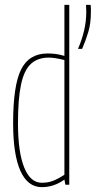

<svg xmlns="http://www.w3.org/2000/svg" viewBox="-20 -760 394 790"><path d="M249 0 245 -21Q202 10 152 10Q94 10 64 -57Q34 -124 34 -253Q34 -409 67 -474.5Q100 -540 176 -540Q192 -540 208.5 -538Q225 -536 245 -530V-740H265V0ZM245 -41V-513Q205 -523 181 -523Q135 -523 107 -497Q79 -471 66.5 -412Q54 -353 54 -253Q54 -134 79.5 -71Q105 -8 152 -8Q177 -8 197 -15.5Q217 -23 245 -41ZM301 -559Q317 -596 326 -634Q335 -672 335 -712Q335 -719 334.5 -726Q334 -733 334 -740H353Q354 -733 354 -725.5Q354 -718 354 -710Q354 -664 343.5 -629Q333 -594 318 -559Z"/></svg>

Font: Georama Condensed Thin
Style: Regular
Weight: 100
Width: 3
Designer: Jean-Baptiste Levee
Foundry: Production Type
Version: Version 1.000